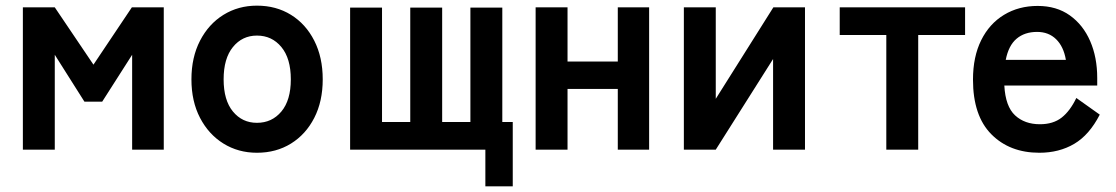

<svg xmlns="http://www.w3.org/2000/svg" viewBox="-20 -530 3951 680"><path d="M61 0V-504H174L311 -301L447 -504H560V0H448V-336L342 -170H279L174 -336V0Z M890 11Q824 11 771.5 -21.5Q719 -54 688.5 -112.5Q658 -171 658 -249Q658 -327 688.5 -386Q719 -445 771.5 -477.5Q824 -510 890 -510Q958 -510 1010.5 -477.5Q1063 -445 1093 -386Q1123 -327 1123 -249Q1123 -171 1093 -112.5Q1063 -54 1010.5 -21.5Q958 11 890 11ZM890 -95Q943 -95 976.5 -135Q1010 -175 1010 -249Q1010 -323 976.5 -363.5Q943 -404 890 -404Q838 -404 805 -363.5Q772 -323 772 -249Q772 -175 805 -135Q838 -95 890 -95Z M1699 130V0H1220V-503H1333V-98H1433V-503H1546V-98H1646V-503H1759V-98H1796V130Z M1877 0V-504H1990V-312H2168V-504H2279V0H2168V-215H1990V0Z M2402 0V-504H2515V-180L2719 -504H2831V0H2718V-321L2515 0Z M3119 0V-406H2954V-504H3398V-406H3232V0Z M3661 11Q3556 11 3491 -54.5Q3426 -120 3426 -248Q3426 -329 3455 -387.5Q3484 -446 3536 -477.5Q3588 -509 3655 -509Q3722 -509 3769 -475.5Q3816 -442 3841 -384.5Q3866 -327 3866 -254V-227H3537Q3541 -153 3575 -121.5Q3609 -90 3663 -90Q3710 -90 3740 -113.5Q3770 -137 3792 -183L3875 -124Q3838 -52 3784.5 -20.5Q3731 11 3661 11ZM3542 -318H3755Q3747 -365 3720.5 -391Q3694 -417 3653 -417Q3609 -417 3580.5 -393Q3552 -369 3542 -318Z"/></svg>

Font: Zen Kaku Gothic New
Style: Bold
Weight: 700
Designer: Yoshimichi Ohira
Foundry: Positype
Version: Version 1.002